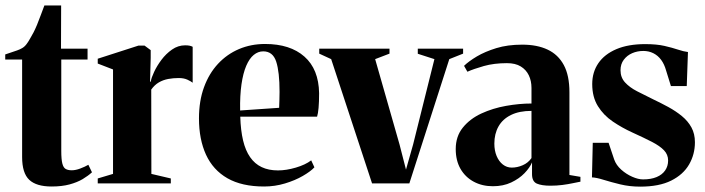

<svg xmlns="http://www.w3.org/2000/svg" viewBox="-22 -684 2630 716"><path d="M170.5 11.5Q113.5 11.5 87 -13.5Q60.5 -38.5 60.5 -98.5V-462H-2.5V-481Q7 -484.5 18.8 -488.2Q30.5 -492 41.8 -496Q53 -500 60.5 -504.5Q69.5 -509.5 77 -519.5Q84.5 -529.5 90.8 -541.2Q97 -553 103 -563Q108.5 -573.5 115.8 -590.8Q123 -608 130.2 -628Q137.5 -648 143.5 -663.5H206L205.5 -502.5H304.5V-462H206.5V-121.5Q206.5 -89.5 210.5 -74Q214.5 -58.5 223.2 -53.8Q232 -49 245.5 -49Q260 -49 277.2 -55.5Q294.5 -62 307.5 -69.5L321 -41.5Q307 -28.5 286.5 -16.2Q266 -4 237.2 3.8Q208.5 11.5 170.5 11.5Z M342.5 0V-18.5L399.5 -35.5V-425L342.5 -447V-465L494.5 -514H517L540 -497V-468.5L537.5 -378L540.5 -381Q542.5 -394 552.8 -416Q563 -438 580 -460.8Q597 -483.5 619.5 -499.2Q642 -515 668.5 -515Q679 -515 685.5 -513.5Q692 -512 696.5 -509.5V-375.5Q690.5 -380.5 677 -386.8Q663.5 -393 644.5 -393Q624 -393 605.2 -389.5Q586.5 -386 570.5 -376.8Q554.5 -367.5 542 -350L542.5 -35.5L615 -18.5V0Z M963 11.5Q880 11.5 826.2 -19.2Q772.5 -50 746.2 -107.2Q720 -164.5 720 -242.5Q720 -307.5 738.8 -358.8Q757.5 -410 791 -446Q824.5 -482 869.2 -501Q914 -520 966.5 -520Q1060 -520 1113.2 -473Q1166.5 -426 1168 -336.5Q1168 -303.5 1166 -281.8Q1164 -260 1160.5 -249H874Q875.5 -198 884.5 -160.2Q893.5 -122.5 910.8 -97.8Q928 -73 953.8 -60.8Q979.5 -48.5 1014.5 -48.5Q1045.5 -48.5 1081.2 -59Q1117 -69.5 1138.5 -86L1150.5 -60Q1136 -44.5 1107 -27.8Q1078 -11 1040.5 0.2Q1003 11.5 963 11.5ZM873.5 -272 1019 -282Q1020 -298 1020 -312Q1020 -326 1020.5 -341.5Q1020.5 -416 1008 -454.2Q995.5 -492.5 959.5 -492.5Q940.5 -492.5 924.2 -479.2Q908 -466 896.2 -438.5Q884.5 -411 878.5 -369.5Q872.5 -328 873.5 -272Z M1365.5 0 1213 -463.5 1168.5 -484V-502.5H1430.5V-484L1377 -463.5L1468 -145L1492 -51.5L1518.5 -145L1598 -463.5L1536 -483.5V-502.5H1705V-484L1653.5 -463.5L1504.5 0Z M1816 10.5Q1776 10.5 1744.5 -6.5Q1713 -23.5 1695.2 -54.5Q1677.5 -85.5 1677.5 -128Q1677.5 -175.5 1704 -208.2Q1730.5 -241 1773.2 -260.8Q1816 -280.5 1865.2 -289.2Q1914.5 -298 1960 -298V-356Q1960 -382.5 1950 -403.2Q1940 -424 1920 -436.2Q1900 -448.5 1868.5 -448.5Q1820.5 -448.5 1782.5 -437.8Q1744.5 -427 1721 -416.5L1708.5 -438.5Q1726 -455.5 1756.2 -473.5Q1786.5 -491.5 1828.8 -504.5Q1871 -517.5 1925.5 -517.5Q1981 -517.5 2020.2 -499Q2059.5 -480.5 2080.5 -441.5Q2101.5 -402.5 2101.5 -340V-31.5L2142.5 -24.5V-6.5Q2132 -4.5 2114.2 -0.8Q2096.5 3 2075 5.8Q2053.5 8.5 2030.5 8.5Q1998.5 8.5 1980.2 0.8Q1962 -7 1962 -34.5V-78.5Q1954 -59 1934 -38.2Q1914 -17.5 1884.2 -3.5Q1854.5 10.5 1816 10.5ZM1886.5 -59Q1907 -59 1927.2 -67.8Q1947.5 -76.5 1960 -94.5V-270.5Q1914.5 -270.5 1883.5 -255.2Q1852.5 -240 1837 -212.5Q1821.5 -185 1821.5 -148.5Q1821.5 -122.5 1830 -102.2Q1838.5 -82 1853.2 -70.5Q1868 -59 1886.5 -59Z M2365.5 12Q2326 12 2291 3.5Q2256 -5 2228.8 -13.5Q2201.5 -22 2185.5 -22.5L2188.5 -151.5H2247.5L2268.5 -89Q2276 -68 2294.8 -51.2Q2313.5 -34.5 2335.8 -24.8Q2358 -15 2376 -15Q2406 -15 2426.8 -23.8Q2447.5 -32.5 2458.5 -48.5Q2469.5 -64.5 2469.5 -85.5Q2469.5 -107.5 2454.2 -123.5Q2439 -139.5 2409.5 -154.8Q2380 -170 2336 -190Q2297.5 -207.5 2263.2 -230.8Q2229 -254 2207.8 -288Q2186.5 -322 2186.5 -370.5Q2186.5 -415 2209.5 -448.5Q2232.5 -482 2276.8 -500.8Q2321 -519.5 2384 -519.5Q2426.5 -519.5 2456 -512.8Q2485.5 -506 2506.2 -499Q2527 -492 2543.5 -490L2539 -363H2480L2462 -421Q2455.5 -444.5 2443.5 -460.8Q2431.5 -477 2414.5 -485.5Q2397.5 -494 2377 -494Q2355 -494 2335.8 -485.8Q2316.5 -477.5 2304.2 -461.2Q2292 -445 2292 -422Q2292 -395 2309 -376.5Q2326 -358 2353.5 -343.8Q2381 -329.5 2413 -314Q2442.5 -300 2470.5 -284.8Q2498.5 -269.5 2521 -251Q2543.5 -232.5 2556.5 -208.8Q2569.5 -185 2569.5 -153.5Q2569.5 -108.5 2547.8 -70.8Q2526 -33 2481 -10.5Q2436 12 2365.5 12Z"/></svg>

Font: Merriweather 144pt
Style: Bold
Weight: 700
Version: Version 2.100